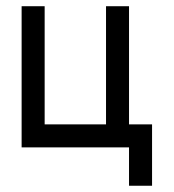

<svg xmlns="http://www.w3.org/2000/svg" viewBox="-20 -469 553 611"><path d="M463.9 122.1H390.6V0H48.8V-449.2H122.1V-73.2H317.4V-449.2H390.6V-73.2H463.9Z"/></svg>

Font: Catrinity
Style: Regular
Weight: 400
Designer: Alexander Lange
Foundry: High-Logic / Made with FontCreator
Version: Version 2.090;May 20, 2024;FontCreator 15.0.0.2974 64-bit